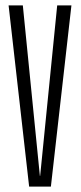

<svg xmlns="http://www.w3.org/2000/svg" viewBox="-20 -695 303 715"><path d="M88.5 0H169.5L246 -675H193L129.5 -40H128.5L65 -675H12Z"/></svg>

Font: Anybody ExtraCondensed Light
Style: Regular
Weight: 300
Width: 2
Version: Version 1.113;gftools[0.9.25]